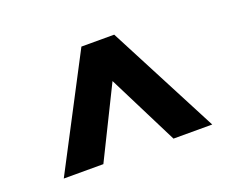

<svg xmlns="http://www.w3.org/2000/svg" viewBox="-73 -790 786 638"><g transform="rotate(-20 319.5 -471.0)"><path d="M377 -667 581 -275H444L319 -524L196 -275H56L261 -667Z"/></g></svg>

Font: Gudea
Style: Bold
Weight: 700
Designer: Agustina Mingote
Foundry: Agustina Mingote
Version: Version 1.002